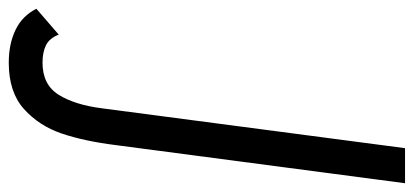

<svg xmlns="http://www.w3.org/2000/svg" viewBox="-276 -471 944 438"><g transform="rotate(-90 196.0 -252.0)"><path d="M272 -704Q315 -704 347 -688.5Q379 -673 395 -641L336 -590Q328 -611 312 -619Q296 -627 272 -627Q222 -627 199 -590.5Q176 -554 168 -492L77 200H-3L84 -460Q93 -532 110.5 -583.5Q128 -635 166.5 -669.5Q205 -704 272 -704Z"/></g></svg>

Font: Bellota
Style: Bold Italic
Weight: 700
Italic angle: -7.5°
Designer: Kemie Guaida
Foundry: Kemie Guaida
Version: Version 4.001